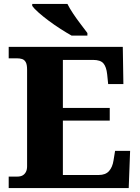

<svg xmlns="http://www.w3.org/2000/svg" viewBox="-20 -951 706 971"><path d="M24 0V-58H68Q84 -58 94.5 -64Q105 -70 111 -81.5Q117 -93 117 -110V-599Q117 -625 110 -637Q103 -649 91.5 -652.5Q80 -656 67 -656H24V-714H601L604 -526H527L522 -575Q518 -613 503 -630.5Q488 -648 451 -648H298V-405H535V-341H298V-66H479Q514 -66 531.5 -86Q549 -106 554 -139L562 -188H638L631 0ZM342 -771Q317 -785 286.5 -804.5Q256 -824 226.5 -846Q197 -868 174.5 -888Q152 -908 143 -921V-931H321Q332 -909 350 -882Q368 -855 388 -829Q408 -803 422 -784V-771Z"/></svg>

Font: Noto Rashi Hebrew ExtraBold
Style: Regular
Weight: 800
Version: Version 1.006